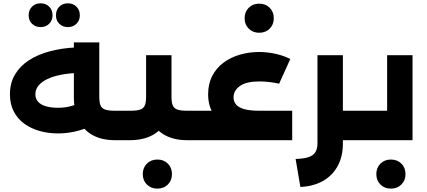

<svg xmlns="http://www.w3.org/2000/svg" viewBox="-20 -847 2577 1160"><path d="M330.7 -40.9Q272 -40.9 219.2 -55.7Q166.4 -70.6 126.1 -100.1Q85.9 -129.7 62.9 -174.2Q40 -218.7 40 -277.9Q40 -345.1 70.4 -396.5Q100.7 -447.9 154.8 -482.9Q208.9 -517.9 281.4 -537.2Q354 -556.6 438.4 -560.4L443.6 -405.9Q390.1 -403.7 344.7 -394.5Q299.3 -385.3 265.1 -368.9Q231 -352.4 212.3 -329.4Q193.6 -306.4 193.6 -277.3Q193.6 -250.9 210 -232.4Q226.4 -214 257.3 -204.9Q288.1 -195.9 329.6 -195.9Q365.9 -195.9 397.2 -202.9Q428.6 -209.9 457.1 -222.9L524.3 -83.7Q480.4 -62.6 430.4 -51.7Q380.3 -40.9 330.7 -40.9ZM675.4 0Q595.1 0 539.7 -30.6Q484.3 -61.3 455.3 -119.9Q426.3 -178.4 426.3 -261.4V-590.9H579.9V-261.4Q579.9 -228.6 587.4 -210.3Q595 -192 615.6 -184.9Q636.3 -177.9 675.4 -177.9H711.9V0ZM711.9 0V-177.9Q721.1 -177.9 726.5 -153.8Q731.9 -129.7 731.9 -90Q731.9 -49.1 726.5 -24.6Q721.1 0 711.9 0ZM390.1 -683.3Q358.7 -683.3 338.4 -703.4Q318 -723.4 318 -754.4Q318 -786.5 338.4 -806.8Q358.7 -827 390.1 -827Q421.6 -827 441.9 -806.8Q462.3 -786.5 462.3 -754.4Q462.3 -723.4 441.9 -703.4Q421.6 -683.3 390.1 -683.3ZM225.3 -683.3Q193.9 -683.3 173.5 -703.4Q153.1 -723.4 153.1 -754.4Q153.1 -786.5 173.5 -806.8Q193.9 -827 225.3 -827Q256.7 -827 277.1 -806.8Q297.4 -786.5 297.4 -754.4Q297.4 -723.4 277.1 -703.4Q256.7 -683.3 225.3 -683.3Z M712 0V-177.9H767Q806.6 -177.9 827 -184.9Q847.4 -192 855 -210.3Q862.6 -228.6 862.6 -261.4V-513.4H1016.1V-261.4Q1016.1 -178.4 987.1 -120.1Q958.1 -61.9 902.7 -31.2Q847.3 -0.6 767 0ZM1111.7 0Q1031.4 0 976 -30.6Q920.6 -61.3 891.6 -119.9Q862.6 -178.4 862.6 -261.4H1016.1Q1016.1 -228.6 1023.7 -210.3Q1031.3 -192 1051.9 -184.9Q1072.6 -177.9 1111.7 -177.9H1148.1V0ZM1148.1 0V-177.9Q1157.4 -177.9 1162.8 -153.8Q1168.1 -129.7 1168.1 -90Q1168.1 -49.1 1162.8 -24.6Q1157.4 0 1148.1 0ZM712 0Q702.7 0 697.4 -24.6Q692 -49.1 692 -90.4Q692 -130.1 697.4 -154Q702.7 -177.9 712 -177.9ZM930.7 292.6Q892.4 292.6 867.5 267.9Q842.6 243.3 842.6 205Q842.6 166.3 867.5 141.6Q892.4 116.9 930.7 116.9Q969.4 116.9 994.1 141.6Q1018.9 166.3 1018.9 205Q1018.9 243.3 994.1 267.9Q969.4 292.6 930.7 292.6Z M1548.3 -47.3Q1462.9 -47.3 1392.1 -71.3Q1321.3 -95.3 1279.4 -146.1Q1237.4 -197 1237.4 -277.1Q1237.4 -340.9 1262.6 -388.9Q1287.7 -436.9 1330.9 -468.9Q1374 -501 1429.7 -516.9Q1485.4 -532.9 1546 -532.9Q1594 -532.9 1643.6 -522.1Q1693.3 -511.4 1733.9 -490.4L1666.4 -341.4Q1639.7 -347.7 1606.9 -351.4Q1574.1 -355 1546.4 -355Q1468.6 -355 1429.8 -327.7Q1391 -300.4 1391 -258.7Q1391 -234.6 1405.6 -216.3Q1420.1 -198 1454.9 -187.9Q1489.7 -177.9 1548.3 -177.9ZM1148 0V-177.9H1745.4V0ZM1148 0Q1138.7 0 1133.4 -24.6Q1128 -49.1 1128 -90.4Q1128 -130.1 1133.4 -154Q1138.7 -177.9 1148 -177.9ZM1546 -649.1Q1507.7 -649.1 1482.8 -673.8Q1457.9 -698.4 1457.9 -736.7Q1457.9 -775.4 1482.8 -800.1Q1507.7 -824.9 1546 -824.9Q1584.7 -824.9 1609.4 -800.1Q1634.1 -775.4 1634.1 -736.7Q1634.1 -698.4 1609.4 -673.8Q1584.7 -649.1 1546 -649.1Z M2015.6 0V-177.9H2168.3V0ZM1766 113.3Q1816.9 112 1845.6 101.8Q1874.3 91.6 1886.1 71.1Q1898 50.7 1898 20.3V-513.4H2051.6V20.3Q2051.6 98.4 2020.1 156Q1988.7 213.6 1931.5 246.1Q1874.3 278.7 1794.7 282.6ZM2168.3 0V-177.9Q2177.6 -177.9 2182.9 -153.8Q2188.3 -129.7 2188.3 -90Q2188.3 -49.1 2182.9 -24.6Q2177.6 0 2168.3 0Z M2318.9 -513.4H2472.4V0H2168V-177.9H2318.9ZM2168 0Q2158.7 0 2153.4 -24.5Q2148 -49 2148 -90.3Q2148 -130.1 2153.4 -154Q2158.7 -177.9 2168 -177.9ZM2341.7 292.6Q2303.4 292.6 2278.5 267.9Q2253.6 243.3 2253.6 205Q2253.6 166.3 2278.5 141.6Q2303.4 116.9 2341.7 116.9Q2380.4 116.9 2405.1 141.6Q2429.9 166.3 2429.9 205Q2429.9 243.3 2405.1 267.9Q2380.4 292.6 2341.7 292.6Z"/></svg>

Font: Alexandria
Style: Regular
Weight: 400
Designer: Mohamed Gaber
Foundry: Kief Type Foundry
Version: Version 5.100